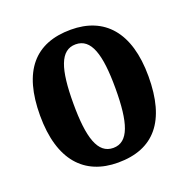

<svg xmlns="http://www.w3.org/2000/svg" viewBox="-105 -649 747 759"><g transform="rotate(-20 268.5 -269.0)"><path d="M267 10C418 10 496 -82 496 -270C496 -457 410 -548 270 -548C119 -548 40 -457 40 -270C40 -82 126 10 267 10ZM269 -51C204 -51 180 -126 180 -270C180 -414 203 -487 268 -487C333 -487 357 -414 357 -270C357 -126 334 -51 269 -51Z"/></g></svg>

Font: Noto Serif Devanagari Condensed
Style: Bold
Weight: 700
Width: 3
Designer: Universal Thirst, Indian Type Foundry and the Monotype Design Team
Foundry: Monotype Imaging Inc.
Version: Version 2.004